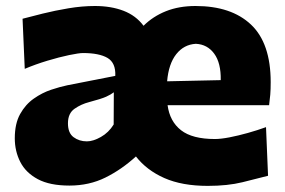

<svg xmlns="http://www.w3.org/2000/svg" viewBox="-20 -604 951 640"><path d="M672.4 15.6Q586.9 15.6 527.8 -10.5Q468.8 -36.6 433.1 -82.5Q385.7 -39.1 331.5 -12.2Q277.3 14.6 211.4 14.6Q146 14.6 106 -6.8Q65.9 -28.3 47.6 -64.2Q29.3 -100.1 29.3 -143.1Q29.3 -191.9 47.1 -223.9Q64.9 -255.9 92.8 -275.4Q120.6 -294.9 150.6 -304.9Q180.7 -314.9 204.6 -319.8L364.3 -351.1Q366.2 -394.5 338.4 -410.9Q310.5 -427.2 256.8 -427.2Q243.2 -427.2 210.4 -420.4Q177.7 -413.6 137.9 -401.6Q98.1 -389.6 62.5 -374.5L55.2 -541.5Q82.5 -548.8 122.8 -558.8Q163.1 -568.8 208.5 -576.4Q253.9 -584 296.4 -584Q350.1 -584 391.6 -568.1Q433.1 -552.2 458.5 -518.1Q489.7 -549.3 533.2 -566.7Q576.7 -584 631.8 -584Q751 -584 816.7 -522Q882.3 -460 882.3 -330.1Q882.3 -306.6 880.9 -288.6Q879.4 -270.5 877 -253.4H538.6Q545.9 -199.2 583.5 -169.9Q621.1 -140.6 696.3 -140.6Q715.8 -140.6 745.1 -146.2Q774.4 -151.9 806.4 -160.9Q838.4 -169.9 866.7 -180.2L873.5 -18.1Q837.9 -8.8 788.3 3.4Q738.8 15.6 672.4 15.6ZM715.8 -336.9Q716.8 -394 694.1 -425Q671.4 -456.1 632.8 -458Q592.8 -455.6 567.4 -423.3Q542 -391.1 537.1 -333ZM269.5 -132.8Q290.5 -132.8 316.4 -147.5Q342.3 -162.1 358.9 -189L359.4 -296.4Q350.1 -289.1 334 -281.7Q317.9 -274.4 277.3 -263.7Q250.5 -256.8 228.5 -241.5Q206.5 -226.1 206.5 -192.9Q206.5 -160.6 225.3 -146.7Q244.1 -132.8 269.5 -132.8Z"/></svg>

Font: Pinar-DS4-FD ExtraBold
Style: Regular
Weight: 800
Designer: Amin Abedi
Version: Version 3.000